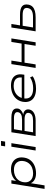

<svg xmlns="http://www.w3.org/2000/svg" viewBox="1456 -2194 918 3871"><g transform="rotate(-90 1915.5 -259.0)"><path d="M42 180 149 -489H218L199 -369H189Q210 -410 248.5 -439Q287 -468 336 -482.5Q385 -497 437 -497Q526 -497 583.5 -461.5Q641 -426 664 -363Q687 -300 670 -217Q655 -144 610.5 -94Q566 -44 500 -18Q434 8 354 8Q273 8 219 -26.5Q165 -61 151 -116H160L113 180ZM356 -51Q418 -51 469 -72Q520 -93 554 -133Q588 -173 601 -231Q620 -324 572.5 -381Q525 -438 424 -438Q363 -438 312.5 -417Q262 -396 227.5 -356Q193 -316 180 -259Q161 -165 208 -108Q255 -51 356 -51Z M900 -615 913 -698H1009L996 -615ZM816 0 893 -489H964L886 0Z M1107 0 1184 -489H1480Q1548 -489 1591.5 -473.5Q1635 -458 1652 -427Q1669 -396 1660 -349Q1654 -325 1633.5 -303.5Q1613 -282 1583 -267Q1553 -252 1519 -247L1520 -253Q1591 -248 1622.5 -213.5Q1654 -179 1642 -124Q1629 -65 1570.5 -32.5Q1512 0 1420 0ZM1183 -52H1416Q1487 -52 1525.5 -72Q1564 -92 1573 -132Q1583 -178 1548.5 -200.5Q1514 -223 1442 -223H1210ZM1218 -274H1438Q1509 -274 1544.5 -294.5Q1580 -315 1588 -352Q1597 -394 1565 -415.5Q1533 -437 1466 -437H1245Z M2063 8Q1965 8 1900.5 -25Q1836 -58 1810 -120.5Q1784 -183 1800 -268Q1816 -341 1861.5 -392Q1907 -443 1975 -470Q2043 -497 2127 -497Q2206 -497 2259.5 -470Q2313 -443 2336.5 -390Q2360 -337 2348 -257L2344 -228H1844L1852 -280H2312L2286 -263Q2296 -324 2279 -364Q2262 -404 2222 -423.5Q2182 -443 2122 -443Q2057 -443 2003.5 -420Q1950 -397 1915 -353.5Q1880 -310 1869 -249L1868 -243Q1857 -180 1877 -137Q1897 -94 1946 -72Q1995 -50 2072 -50Q2132 -50 2187 -65Q2242 -80 2290 -112L2313 -61Q2270 -28 2203 -10Q2136 8 2063 8Z M2481 0 2558 -489H2629L2596 -283H2972L3005 -489H3076L2998 0H2928L2963 -224H2587L2552 0Z M3219 0 3296 -489H3367L3339 -315H3556Q3674 -315 3724 -273.5Q3774 -232 3756 -142Q3745 -92 3713 -61Q3681 -30 3628 -15Q3575 0 3500 0ZM3297 -53H3508Q3587 -53 3631.5 -77Q3676 -101 3688 -156Q3699 -212 3664.5 -237Q3630 -262 3545 -262H3331Z"/></g></svg>

Font: Nunito Sans 10pt Expanded Light
Style: Italic
Weight: 300
Width: 7
Italic angle: -9°
Designer: Vernon Adams
Foundry: Vernon Adams
Version: Version 3.101;gftools[0.9.27]